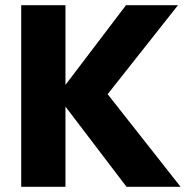

<svg xmlns="http://www.w3.org/2000/svg" viewBox="-20 -722 737 742"><path d="M678 0C678 0 396 -358 396 -358C396 -358 668 -702 668 -702C668 -702 467 -702 467 -702C467 -702 233 -394 233 -394C233 -394 233 -702 233 -702C233 -702 62 -702 62 -702C62 -702 62 0 62 0C62 0 233 0 233 0C233 0 233 -310 233 -310C233 -310 469 0 469 0C469 0 678 0 678 0Z"/></svg>

Font: Girnar Poppins
Style: Bold
Weight: 500
Designer: Ninad Kale (Devanagari), Jonny Pinhorn (Latin)
Foundry: Indian Type Foundry
Version: ""